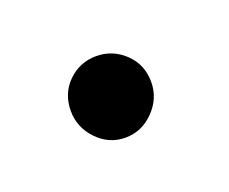

<svg xmlns="http://www.w3.org/2000/svg" viewBox="-34 -114 197 165"><g transform="rotate(-20 64.0 -32.0)"><path d="M61 5.5Q46 5.5 35.2 -5.8Q24.5 -17 24.5 -32Q24.5 -48 35.2 -58.5Q46 -69 61 -69Q76 -69 87 -58.5Q98 -48 98 -32Q98 -17 87 -5.8Q76 5.5 61 5.5Z"/></g></svg>

Font: Imbue Thin 10pt Thin
Style: Regular
Weight: 250
Version: Version 1.102